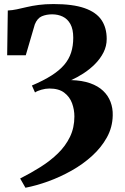

<svg xmlns="http://www.w3.org/2000/svg" viewBox="-20 -770 603 924"><path d="M102.5 133.5 77 89Q128.5 63 175.2 33.5Q222 4 258.8 -31.8Q295.5 -67.5 316.8 -111.5Q338 -155.5 338 -209.5Q338 -242.5 326.8 -273.2Q315.5 -304 289.2 -324Q263 -344 218 -344Q199 -344 179 -338.2Q159 -332.5 148.5 -325L133.5 -358.5Q190 -382.5 228 -406.8Q266 -431 289 -458Q312 -485 322.2 -517Q332.5 -549 332.5 -588.5Q332.5 -629.5 318.8 -654.2Q305 -679 282 -690Q259 -701 231 -701Q203.5 -701 181.5 -691.8Q159.5 -682.5 147.5 -652.5L104 -504H14.5L17.5 -719.5Q39 -720.5 61.2 -725.2Q83.5 -730 108.8 -736Q134 -742 165.5 -746.2Q197 -750.5 237.5 -750.5Q330.5 -750.5 386.5 -731Q442.5 -711.5 468 -674.2Q493.5 -637 493.5 -582.5Q493.5 -548 478 -517.5Q462.5 -487 437 -461.5Q411.5 -436 381.2 -416.5Q351 -397 322.5 -384.5Q375.5 -383 413.8 -369.5Q452 -356 476.2 -333Q500.5 -310 512 -279.5Q523.5 -249 522.5 -214.5Q521.5 -157.5 494.5 -108.8Q467.5 -60 423.2 -19.8Q379 20.5 324.2 51.2Q269.5 82 212 102.8Q154.5 123.5 102.5 133.5Z"/></svg>

Font: Merriweather 60pt Black
Style: Regular
Weight: 900
Version: Version 2.100